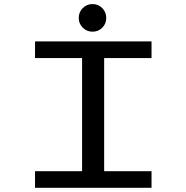

<svg xmlns="http://www.w3.org/2000/svg" viewBox="-20 -898 890 918"><path d="M356.5 -812Q356.5 -840 375.5 -859.2Q394.5 -878.5 422.5 -878.5Q450 -878.5 469 -859.2Q488 -840 488 -812Q488 -784.5 469 -765.5Q450 -746.5 422.5 -746.5Q395 -746.5 375.8 -765.5Q356.5 -784.5 356.5 -812ZM704.5 -620.5H478V-79.5H704.5V0H147.5V-79.5H372.5V-620.5H147.5V-700H704.5Z"/></svg>

Font: League Mono Wide
Style: Regular
Weight: 400
Width: 8
Designer: Tyler Finck
Foundry: The League of Moveable Type / Tyler Finck
Version: Version 2.210